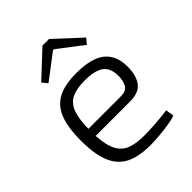

<svg xmlns="http://www.w3.org/2000/svg" viewBox="-205 -821 944 944"><g transform="rotate(-45 266.5 -349.0)"><path d="M277 -497Q381 -497 429.5 -459Q478 -421 479 -346Q480 -281 454 -246Q428 -211 367 -211H86V-261H353Q390 -261 403 -285Q416 -309 415 -345Q414 -397 382 -419.5Q350 -442 280 -442Q222 -442 188 -424Q154 -406 140 -363.5Q126 -321 126 -248Q126 -167 143 -122.5Q160 -78 197 -60.5Q234 -43 294 -43Q336 -43 381.5 -46.5Q427 -50 461 -55L468 -12Q447 -4 414.5 1Q382 6 347.5 9Q313 12 286 12Q204 12 154.5 -13.5Q105 -39 82 -95.5Q59 -152 59 -244Q59 -339 81.5 -394Q104 -449 152 -473Q200 -497 277 -497ZM302 -710 436 -586 413 -558 284 -657H276L146 -558L123 -586L256 -710Z"/></g></svg>

Font: Exo 2 Light
Style: Regular
Weight: 300
Designer: Natanael Gama
Foundry: Natanael Gama
Version: Version 2.010